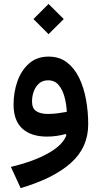

<svg xmlns="http://www.w3.org/2000/svg" viewBox="-20 -695 509 981"><path d="M150.9 -597.7 228 -674.8 305.7 -597.7 228 -520.5ZM319.3 -4.4 315.4 -10.3Q294.9 -4.4 270.3 -0.7Q245.6 2.9 219.7 2.9Q139.2 2.9 94.2 -37.8Q49.3 -78.6 49.3 -160.6Q49.3 -223.1 68.8 -279.1Q88.4 -335 128.2 -370.4Q168 -405.8 228.5 -405.8Q283.7 -405.8 322.3 -376Q360.8 -346.2 384.8 -296.4Q408.7 -246.6 419.7 -185.1Q430.7 -123.5 430.7 -60.1Q430.7 58.6 342 137.7Q253.4 216.8 85.4 266.1L35.6 157.7Q149.4 130.9 225.3 88.6Q301.3 46.4 319.3 -4.4ZM321.3 -123.5Q319.8 -160.2 310.3 -197.3Q300.8 -234.4 280.5 -259.5Q260.3 -284.7 225.6 -284.7Q198.2 -284.7 179.9 -268.8Q161.6 -252.9 152.6 -228Q143.6 -203.1 143.6 -176.8Q143.6 -141.1 165.3 -127Q187 -112.8 224.1 -112.8Q251 -112.8 275.4 -116.2Q299.8 -119.6 321.3 -123.5Z"/></svg>

Font: Estedad-FD SemiBold
Style: Regular
Weight: 600
Designer: Amin Abedi
Version: Version 7.3